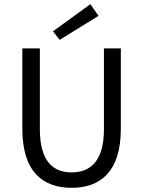

<svg xmlns="http://www.w3.org/2000/svg" viewBox="-20 -888 686 920"><path d="M323 12C457 12 559 -61 559 -271V-656H478V-269C478 -112 410 -62 323 -62C237 -62 171 -112 171 -269V-656H87V-271C87 -61 189 12 323 12ZM266 -697 452 -812 413 -868 234 -738Z"/></svg>

Font: DAIFUKU Sans
Style: Regular
Weight: 400
Designer: Original font ‘Source Han Sans JP’ : Paul D. Hunt
Foundry: Daifuku
Version: Version 1.000